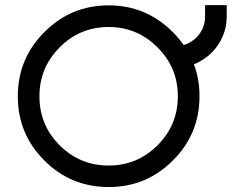

<svg xmlns="http://www.w3.org/2000/svg" viewBox="-20 -736 950 758"><path d="M409.2 2.4Q259.8 2.4 155.3 -102.1Q50.3 -207 50.3 -356Q50.3 -504.4 155.3 -609.4Q259.8 -714.8 409.2 -714.8Q556.6 -714.8 662.1 -609.4Q686.5 -585 705.1 -558.1Q711.9 -560.1 718.8 -563Q739.7 -572.3 755.6 -588.1Q771.5 -604 780.5 -625Q789.6 -646 789.6 -669.9V-715.8H875V-669.9Q875 -628.9 859.1 -592.3Q843.3 -555.7 815.9 -528.3Q788.6 -501 752 -484.9Q749 -483.9 745.6 -482.4Q767.6 -424.3 767.6 -356Q767.6 -206.5 662.1 -102.1Q557.6 2.4 409.2 2.4ZM409.2 -82.5Q522 -82.5 602.1 -162.6Q682.1 -242.7 682.1 -356Q682.1 -468.8 602.1 -548.8Q521.5 -629.4 409.2 -629.4Q294.9 -629.4 215.3 -548.8Q135.7 -468.8 135.7 -356Q135.7 -242.2 215.3 -162.6Q295.4 -82.5 409.2 -82.5Z"/></svg>

Font: Proletarsk
Style: Regular
Weight: 400
Designer: Peter Wiegel, original typeface by Carl Albert Fahrenwaldt 1901
Foundry: Peter Wiegel
Version: Version 1.000 2010 initial release